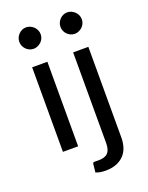

<svg xmlns="http://www.w3.org/2000/svg" viewBox="-158 -768 786 1019"><g transform="rotate(-20 234.5 -258.5)"><path d="M60.1 0ZM395.5 -477.5V34.7Q395.5 63.5 387.7 88.4Q379.9 113.3 363 131.6Q346.2 149.9 320.1 160.6Q293.9 171.4 257.3 171.4Q241.7 171.4 228.8 169.2Q215.8 167 202.6 162.1L207.5 116.2Q208 111.8 209.7 109.6Q211.4 107.4 215.1 106.9Q218.8 106.4 224.9 106.7Q231 106.9 240.2 106.9Q277.3 106.9 293.5 89.8Q309.6 72.8 309.6 34.7V-477.5ZM164.1 -477.5V0H78.1V-477.5ZM180.7 -627Q180.7 -614.7 175.8 -603.8Q170.9 -592.8 162.4 -584.7Q153.8 -576.7 142.8 -571.8Q131.8 -566.9 119.6 -566.9Q107.4 -566.9 96.7 -571.8Q85.9 -576.7 77.9 -584.7Q69.8 -592.8 64.9 -603.8Q60.1 -614.7 60.1 -627Q60.1 -639.6 64.9 -650.6Q69.8 -661.6 77.9 -669.9Q85.9 -678.2 96.7 -683.1Q107.4 -688 119.6 -688Q131.8 -688 142.8 -683.1Q153.8 -678.2 162.4 -669.9Q170.9 -661.6 175.8 -650.6Q180.7 -639.6 180.7 -627ZM413.1 -627Q413.1 -614.7 408.2 -603.8Q403.3 -592.8 394.8 -584.7Q386.2 -576.7 375.2 -571.8Q364.3 -566.9 352.1 -566.9Q339.8 -566.9 329.1 -571.8Q318.4 -576.7 310.3 -584.7Q302.2 -592.8 297.4 -603.8Q292.5 -614.7 292.5 -627Q292.5 -639.6 297.4 -650.6Q302.2 -661.6 310.3 -669.9Q318.4 -678.2 329.1 -683.1Q339.8 -688 352.1 -688Q364.3 -688 375.2 -683.1Q386.2 -678.2 394.8 -669.9Q403.3 -661.6 408.2 -650.6Q413.1 -639.6 413.1 -627Z"/></g></svg>

Font: Carlito
Style: Regular
Weight: 400
Designer: Lukasz Dziedzic
Foundry: tyPoland Lukasz Dziedzic
Version: Version 1.104